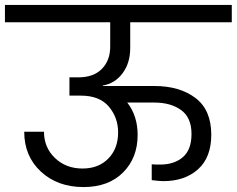

<svg xmlns="http://www.w3.org/2000/svg" viewBox="-47 -760 958 777"><path d="M-27 -670V-740H891V-670H480V-566Q480 -505 449 -463.5Q418 -422 369 -414V-412H577Q680 -412 744 -363.5Q808 -315 808 -215Q808 -123 754.5 -75Q701 -27 614 -27Q599 -27 567 -31V-95Q579 -94 601 -94Q658 -94 693 -124Q728 -154 728 -218Q728 -284 686 -314.5Q644 -345 577 -345H468Q510 -291 510 -214Q510 -121 451 -62Q392 -3 291 -3Q186 -3 118.5 -65.5Q51 -128 51 -227H131Q131 -163 175.5 -120.5Q220 -78 287 -78Q352 -78 391.5 -118.5Q431 -159 431 -224Q431 -284 393.5 -328.5Q356 -373 280 -373H234V-447H270Q332 -447 365.5 -481.5Q399 -516 399 -571V-670Z"/></svg>

Font: SVN-Poppins
Style: Regular
Weight: 400
Designer: Ninad Kale (Devanagari), Jonny Pinhorn (Latin)
Foundry: Indian Type Foundry
Version: Version 3.002 2017